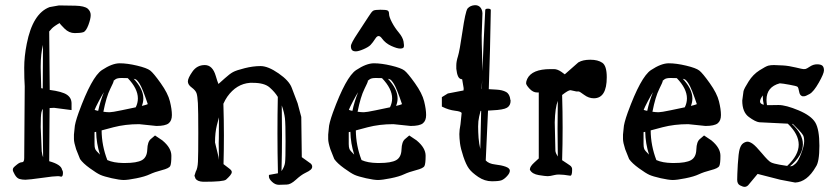

<svg xmlns="http://www.w3.org/2000/svg" viewBox="-20 -684 3224 739"><path d="M317.4 -650.9C308.9 -657.7 293.3 -661.5 270.5 -662.1L207 -663.1L170.9 -656.7C127.6 -640.5 98.3 -593.4 83 -515.6C76.5 -483.1 73.2 -452.2 73.2 -423.1C73.2 -394 73.9 -370.1 75.2 -351.6L73.2 -75.7C73.2 -64.9 70.5 -59.6 64.9 -59.6C59.4 -59.6 53.2 -56.9 46.4 -51.5C39.6 -46.1 35 -42.2 32.7 -39.6C30.4 -36.9 29.3 -33.9 29.3 -30.3C29.3 -26.7 31.9 -20.4 37.1 -11.5C42.3 -2.5 48.3 2.9 55.2 4.9C62 6.8 69.6 7.8 77.9 7.8C86.2 7.8 109 5.2 146.5 0C172.9 -3.9 191.4 -5.9 202.1 -5.9C206.7 -5.9 209.8 -5.5 211.4 -4.9C212.7 -4.2 214 -3.9 215.3 -3.9C218.9 -4.2 221 -6.8 221.7 -11.7C222.3 -15.6 222.5 -18.6 222.2 -20.5C222.2 -22.1 222 -23.4 221.7 -24.4C221 -26.4 220.4 -28 219.7 -29.3L218.8 -30.8C216.5 -44.1 200 -55 169.4 -63.5C170.1 -131.5 170.6 -199.7 170.9 -268.1L188 -269L255.4 -260.3V-285.6C255.4 -300.3 249.3 -311.6 237.3 -319.6C225.3 -327.6 203.3 -333.7 171.4 -337.9C171.1 -412.4 170.4 -487.5 169.4 -563C176.3 -571.8 183.5 -578.8 191.2 -584C198.8 -589.2 204.9 -592.9 209.5 -595.2C210.4 -592.6 216.7 -585.5 228.3 -574C239.8 -562.4 253 -556.6 267.8 -556.6C282.6 -556.6 293.5 -557.8 300.5 -560.1C307.5 -562.3 314 -571.5 320.1 -587.4C326.1 -603.4 329.1 -616.2 329.1 -626C329.1 -635.7 325.2 -644 317.4 -650.9ZM136.7 -429.7C136.7 -461.3 139.6 -488.4 145.5 -511.2C144.9 -455.2 144.5 -399.3 144.5 -343.3C142.6 -343.9 140.6 -344.4 138.7 -344.7L136.7 -421.9ZM136.7 -194.8C136.7 -224.8 137.6 -243.7 139.4 -251.5C141.2 -259.3 142.9 -263.5 144.5 -264.2C144.5 -202.6 145 -140.8 146 -78.6C144 -82.2 142.3 -89.8 140.6 -101.6Z M377.9 -253.9C385.4 -292.3 394.2 -321.6 404.3 -341.8C413.1 -359.4 417.5 -369.5 417.5 -372.1C417.5 -372.7 417.3 -373 417 -373C417.6 -373.7 420.2 -375.7 424.6 -378.9C429 -382.2 436.8 -383.8 448 -383.8C459.2 -383.8 467.1 -383.6 471.7 -383.3C497.7 -356.3 510.7 -330.2 510.7 -305.2C510.7 -293.5 508 -282.1 502.4 -271C489.7 -268.4 471.4 -264.6 447.5 -259.5C423.6 -254.5 408.4 -252 401.9 -252C395.3 -252 387.4 -252.6 377.9 -253.9ZM461.4 -56.6H454.1C429.4 -57 409 -60.7 393.1 -67.9C378.7 -105 371.4 -143.1 371.1 -182.1C371.7 -182.5 387 -186.5 417 -194.3C446.9 -202.1 479.8 -206.1 515.6 -206.1L582 -199.2C604.8 -199.2 620.4 -202.6 628.9 -209.2C637.4 -215.9 641.6 -226.6 641.6 -241.2C641.6 -255.9 639.1 -273.4 634 -293.9C629 -314.5 617.2 -337.7 598.6 -363.8C580.1 -389.8 566.6 -406.1 558.1 -412.6C549.6 -419.1 532.8 -425.4 507.6 -431.4C482.3 -437.4 460 -440.4 440.7 -440.4C421.3 -440.4 398.5 -431.7 372.3 -414.3C346.1 -396.9 316.2 -342.3 282.7 -250.5C272.6 -222.2 267.4 -202.1 267.1 -190.4L264.6 -166V-148.9C264.6 -140.1 267.4 -127.1 272.9 -109.9L288.1 -71.8C295.6 -61 308.2 -49.2 325.9 -36.4C343.7 -23.5 357.1 -15.1 366.2 -11C375.3 -6.9 390 -2.6 410.2 2C430.3 6.5 445.7 8.8 456.3 8.8C466.9 8.8 483.2 6.6 505.1 2.2C527.1 -2.2 544.3 -7.3 556.6 -13.2C569 -19 584.5 -24.3 603 -29.1C621.6 -33.8 632.3 -39.1 635.3 -45.2C638.2 -51.2 639.6 -64.3 639.6 -84.5C639.6 -104.7 628.3 -124.2 605.5 -143.1L605 -143.6L576.7 -162.6L560.5 -148.9C552.1 -142.1 547.5 -128.7 546.9 -108.6C546.2 -88.6 539.4 -75 526.4 -67.6C513.3 -60.3 491.7 -56.6 461.4 -56.6ZM379.9 -329.1C370.1 -304.7 362.8 -280.8 357.9 -257.3C351.4 -258.6 346.8 -259.9 344.2 -261.2C346.5 -267.4 351.8 -278.4 360.1 -294.2C368.4 -310 375 -321.6 379.9 -329.1ZM343.8 -129.4V-175.3L350.1 -176.8C350.7 -146.8 355.6 -117.5 364.7 -88.9C354.3 -99 348.2 -106.2 346.4 -110.6C344.6 -115 343.8 -121.3 343.8 -129.4ZM501.5 -378.9C505.4 -377.9 510.8 -371.9 517.8 -360.8C524.8 -349.8 535.2 -323.9 548.8 -283.2C545.2 -281.6 540.9 -280.1 535.6 -278.8L525.9 -276.4C529.8 -285.8 531.7 -295.4 531.7 -305.2C531.7 -329.3 519.4 -354.5 494.6 -380.9C495.3 -380.5 497.6 -379.9 501.5 -378.9Z M807.6 -135.7C807.6 -161.1 810 -183.1 814.7 -201.7C819.4 -220.2 822.1 -230.5 822.8 -232.4C822.4 -205.1 822.3 -177.7 822.3 -150.4C822.3 -144.9 822.1 -139.3 821.8 -133.8C821.8 -112 822.1 -90.2 822.8 -68.4L821.3 -79.1ZM1079.1 -140.1C1079.1 -95.5 1078.5 -68.2 1077.1 -58.1C1075.8 -48 1071.6 -37.6 1064.5 -26.9L1063.5 -25.9C1064.8 -76 1065.4 -122.2 1065.4 -164.3C1065.4 -206.5 1065.1 -244.5 1064.5 -278.3C1071 -259.8 1075 -243.2 1076.7 -228.8C1078.3 -214.3 1079.1 -184.7 1079.1 -140.1ZM764.6 15.6C815.4 15.6 843.9 12.9 850.1 7.3C856.3 1.8 861.5 -3.5 865.7 -8.5C870 -13.6 872.1 -18.1 872.1 -22.2C872.1 -26.3 868.6 -30.8 861.6 -35.9C854.6 -40.9 847.5 -46.4 840.3 -52.2C841.3 -87.7 841.8 -124.8 841.8 -163.6C841.8 -202.3 841.1 -242.7 839.8 -284.7C844.7 -295.4 849.8 -304.5 855 -312C878.4 -344.9 907.6 -362.6 942.4 -365.2H953.6C982.9 -365.2 1004.3 -359.3 1017.8 -347.4C1031.3 -335.5 1041.8 -323.4 1049.3 -311C1048.3 -266.1 1047.9 -219.2 1047.9 -170.2C1047.9 -121.2 1048.5 -70.1 1049.8 -17.1L1015.1 -10.7V-4.9V-4.4C1015.1 1.5 1019 8.1 1026.9 15.6C1035 23.4 1043.8 27.3 1053.2 27.3H1053.7C1063.5 27.3 1073.4 27 1083.5 26.4C1093.6 26.4 1105.4 20.2 1118.9 7.8C1132.4 -4.6 1144.3 -13.2 1154.5 -18.1C1164.8 -22.9 1171.9 -27.2 1175.8 -30.8C1179.7 -34.3 1181.6 -38.2 1181.6 -42.5C1181.6 -46.7 1179.9 -50.6 1176.3 -54.2L1141.6 -79.1L1139.6 -233.9L1125.5 -286.6C1117 -308.4 1109.5 -328.4 1102.8 -346.4C1096.1 -364.5 1079.3 -382.9 1052.2 -401.6C1025.2 -420.3 1002.1 -429.7 982.9 -429.7C963.7 -429.7 943.4 -427 921.9 -421.6C900.4 -416.3 885.3 -411.2 876.7 -406.5C868.1 -401.8 857.7 -393.9 845.5 -382.8C833.3 -371.7 825 -364.4 820.8 -360.8C818.2 -366.7 814.8 -377 810.5 -391.6C802.4 -419.6 788.3 -433.6 768.3 -433.6C748.3 -433.6 732.4 -425.2 720.7 -408.4C709 -391.7 703.1 -379.1 703.1 -370.6C703.1 -362.1 708 -354.3 717.8 -347.2C727.5 -340 733.7 -332.8 736.3 -325.7C738.9 -318.5 740.7 -305.6 741.7 -286.9C742.7 -268.1 743.2 -230.2 743.2 -173.1C743.2 -116 742.8 -78.8 741.9 -61.5C741.1 -44.3 738.3 -31.6 733.4 -23.4L728.5 -7.8V-7.3L732.4 2.9V3.4C737.3 10.9 747.2 15 762.2 15.6Z M1379.2 -494.6C1392 -500.2 1401 -505.6 1406.2 -511C1411.5 -516.4 1417.9 -524.9 1425.5 -536.6C1433.2 -548.3 1441.4 -548.1 1450.2 -535.9C1459 -523.7 1470.9 -514.2 1485.8 -507.3C1500.8 -500.5 1512.2 -497.1 1520 -497.1C1527.8 -497.1 1532.5 -498.9 1533.9 -502.4C1535.4 -506 1535.2 -513.3 1533.2 -524.2C1531.2 -535.1 1525.1 -546.6 1514.9 -558.8C1504.6 -571 1495.8 -584.1 1488.5 -598.1C1481.2 -612.1 1477.5 -622.8 1477.5 -630.1C1477.5 -637.5 1475.5 -642 1471.4 -643.8C1467.4 -645.6 1458.3 -646.5 1444.1 -646.5C1429.9 -646.5 1420.7 -645.3 1416.5 -642.8C1412.3 -640.4 1405.8 -632.1 1397 -617.9C1388.2 -603.8 1374.9 -583.4 1357.2 -556.9C1339.4 -530.4 1330.6 -513.6 1330.6 -506.6C1330.6 -499.6 1332 -494.5 1335 -491.2C1337.9 -488 1342.8 -486.3 1349.6 -486.3C1356.4 -486.3 1366.3 -489.1 1379.2 -494.6ZM1356.4 -253.9C1363.9 -292.3 1372.7 -321.6 1382.8 -341.8C1391.6 -359.4 1396 -369.5 1396 -372.1C1396 -372.7 1395.8 -373 1395.5 -373C1396.2 -373.7 1398.7 -375.7 1403.1 -378.9C1407.5 -382.2 1415.3 -383.8 1426.5 -383.8C1437.7 -383.8 1445.6 -383.6 1450.2 -383.3C1476.2 -356.3 1489.3 -330.2 1489.3 -305.2C1489.3 -293.5 1486.5 -282.1 1481 -271C1468.3 -268.4 1450 -264.6 1426 -259.5C1402.1 -254.5 1386.9 -252 1380.4 -252C1373.9 -252 1365.9 -252.6 1356.4 -253.9ZM1439.9 -56.6H1432.6C1407.9 -57 1387.5 -60.7 1371.6 -67.9C1357.3 -105 1349.9 -143.1 1349.6 -182.1C1350.3 -182.5 1365.6 -186.5 1395.5 -194.3C1425.5 -202.1 1458.3 -206.1 1494.1 -206.1L1560.5 -199.2C1583.3 -199.2 1599 -202.6 1607.4 -209.2C1615.9 -215.9 1620.1 -226.6 1620.1 -241.2C1620.1 -255.9 1617.6 -273.4 1612.5 -293.9C1607.5 -314.5 1595.7 -337.7 1577.1 -363.8C1558.6 -389.8 1545.1 -406.1 1536.6 -412.6C1528.2 -419.1 1511.3 -425.4 1486.1 -431.4C1460.9 -437.4 1438.6 -440.4 1419.2 -440.4C1399.8 -440.4 1377 -431.7 1350.8 -414.3C1324.6 -396.9 1294.8 -342.3 1261.2 -250.5C1251.1 -222.2 1245.9 -202.1 1245.6 -190.4L1243.2 -166V-148.9C1243.2 -140.1 1245.9 -127.1 1251.5 -109.9L1266.6 -71.8C1274.1 -61 1286.7 -49.2 1304.4 -36.4C1322.2 -23.5 1335.6 -15.1 1344.7 -11C1353.8 -6.9 1368.5 -2.6 1388.7 2C1408.9 6.5 1424.2 8.8 1434.8 8.8C1445.4 8.8 1461.7 6.6 1483.6 2.2C1505.6 -2.2 1522.8 -7.3 1535.2 -13.2C1547.5 -19 1563 -24.3 1581.5 -29.1C1600.1 -33.8 1610.8 -39.1 1613.8 -45.2C1616.7 -51.2 1618.2 -64.3 1618.2 -84.5C1618.2 -104.7 1606.8 -124.2 1584 -143.1L1583.5 -143.6L1555.2 -162.6L1539.1 -148.9C1530.6 -142.1 1526 -128.7 1525.4 -108.6C1524.7 -88.6 1517.9 -75 1504.9 -67.6C1491.9 -60.3 1470.2 -56.6 1439.9 -56.6ZM1358.4 -329.1C1348.6 -304.7 1341.3 -280.8 1336.4 -257.3C1329.9 -258.6 1325.4 -259.9 1322.8 -261.2C1325 -267.4 1330.3 -278.4 1338.6 -294.2C1346.9 -310 1353.5 -321.6 1358.4 -329.1ZM1322.3 -129.4V-175.3L1328.6 -176.8C1329.3 -146.8 1334.1 -117.5 1343.3 -88.9C1332.8 -99 1326.7 -106.2 1325 -110.6C1323.2 -115 1322.3 -121.3 1322.3 -129.4ZM1480 -378.9C1483.9 -377.9 1489.3 -371.9 1496.3 -360.8C1503.3 -349.8 1513.7 -323.9 1527.3 -283.2C1523.8 -281.6 1519.4 -280.1 1514.2 -278.8L1504.4 -276.4C1508.3 -285.8 1510.3 -295.4 1510.3 -305.2C1510.3 -329.3 1497.9 -354.5 1473.1 -380.9C1473.8 -380.5 1476.1 -379.9 1480 -378.9Z M1944.3 -299.8V-300.3C1942.7 -314.9 1937.2 -324.9 1927.7 -330.1C1918.3 -335.3 1905.8 -338.3 1890.4 -339.1C1874.9 -339.9 1865.2 -340.5 1861.3 -340.8C1864.9 -441.7 1867.5 -543.1 1869.1 -645C1869.1 -648.6 1865.6 -650.5 1858.6 -650.6C1851.6 -650.8 1848 -649.1 1847.7 -645.5C1843.4 -567.4 1839.8 -488.9 1836.9 -410.2C1836.9 -426.4 1836.4 -448.4 1835.4 -476.1C1834.5 -503.7 1834 -527.3 1834 -546.9L1836.9 -632.8V-633.3C1836.3 -642.7 1833.5 -650.2 1828.6 -655.8C1823.7 -661.3 1817.1 -664.1 1808.6 -664.1H1808.1C1796.1 -663.4 1786.6 -659.2 1779.8 -651.4L1779.3 -650.9C1773.8 -642.1 1767.3 -612.7 1760 -562.7C1752.7 -512.8 1746.9 -481 1742.7 -467.5C1738.4 -454 1736.3 -442.4 1736.3 -432.6V-419.4C1737.6 -406.7 1739.9 -396.9 1743.2 -389.9C1746.4 -382.9 1751.6 -379.2 1758.8 -378.9L1764.6 -344.7C1764.6 -340.5 1764.5 -337.6 1764.2 -335.9L1703.6 -324.2L1680.7 -310.1V-273.9L1683.6 -272.5C1699.2 -264.6 1715.2 -259.8 1731.4 -257.8C1747.7 -255.9 1756.2 -252.8 1756.8 -248.5L1752.4 -205.6C1749.5 -190.6 1748 -178.1 1748 -168C1748 -157.9 1748.9 -146.2 1750.5 -132.8C1752.1 -119.5 1756.4 -102.3 1763.4 -81.3C1770.4 -60.3 1777.7 -44.8 1785.2 -34.7C1792.6 -24.6 1804.6 -14 1821 -2.9C1837.5 8.1 1854.8 13.7 1873 13.7C1891.3 13.7 1903.7 12.4 1910.4 9.8C1917.1 7.2 1924.1 2 1931.4 -5.9C1938.7 -13.7 1942.4 -20.8 1942.4 -27.1C1942.4 -33.4 1936.9 -38.6 1926 -42.5C1915.1 -46.4 1901.6 -49.2 1885.5 -51C1869.4 -52.8 1857.4 -57.9 1849.6 -66.4C1852.9 -130.2 1855.8 -194.2 1858.4 -258.3L1874.5 -259.3C1903.5 -260.6 1922.5 -264 1931.6 -269.5C1940.8 -275.1 1945.3 -284 1945.3 -296.4V-297.4ZM1824.2 -234.9 1829.6 -257.3H1832C1830.7 -208.5 1829.6 -159.7 1828.6 -110.8C1825.4 -124.2 1823.2 -138.3 1822 -153.3C1820.9 -168.3 1820.3 -182.9 1820.3 -197C1820.3 -211.2 1821.6 -223.8 1824.2 -234.9ZM1835.9 -376C1835.6 -364.9 1835.1 -353.7 1834.5 -342.3H1833.5Z M2115.2 -213.4C2116.2 -251.1 2120.1 -278.6 2127 -295.9C2126.3 -260.4 2126 -224.8 2126 -189C2126 -153.2 2126.3 -117.4 2127 -81.5C2122.1 -88.7 2119 -95.7 2117.7 -102.5ZM2198.2 -332H2207C2209.6 -332 2216.8 -327.6 2228.5 -318.8C2240.2 -310.1 2252.6 -305.7 2265.6 -305.7C2298.8 -305.7 2315.4 -332.7 2315.4 -386.7C2315.4 -416 2309.7 -434.6 2298.3 -442.4C2286.9 -450.2 2271.6 -454.1 2252.2 -454.1C2232.8 -454.1 2217.8 -450.8 2207 -444.3H2206.5L2153.8 -397.9L2141.1 -407.2C2130.7 -414.4 2121.1 -418 2112.3 -418H2098.6C2051.1 -418 2021.3 -405.4 2009.3 -380.4C2006.3 -373.9 2004.9 -368.3 2004.9 -363.8C2004.9 -359.2 2009.4 -352.1 2018.3 -342.5C2027.3 -332.9 2036.8 -328.1 2046.9 -328.1H2053.7V-74.2L2036.1 -58.1C2025.1 -48 2019.5 -39.4 2019.5 -32.2V-30.8L2020 -29.8C2025.6 -19.4 2036.9 -12.8 2054 -10C2071 -7.2 2082.4 -5.9 2088.1 -5.9C2093.8 -5.9 2102.5 -7.3 2114.3 -10.3C2118.8 -11.6 2124.7 -12.2 2131.8 -12.2C2142.9 -12.2 2157.1 -10.7 2174.3 -7.8H2175.3C2179.9 -7.8 2182.1 -15.5 2182.1 -30.8L2181.6 -37.1C2181.3 -38.1 2180.7 -39.2 2179.9 -40.5C2179.1 -41.8 2178.3 -43.1 2177.5 -44.2C2176.7 -45.3 2171.5 -49 2162.1 -55.2C2152.7 -61.4 2146.5 -65.4 2143.6 -67.4C2144.9 -109 2145.5 -150.7 2145.5 -192.4C2145.5 -234 2144.9 -276 2143.6 -318.4C2159.2 -330.7 2169.9 -336.9 2175.8 -336.9Z M2491.2 -253.9C2498.7 -292.3 2507.5 -321.6 2517.6 -341.8C2526.4 -359.4 2530.8 -369.5 2530.8 -372.1C2530.8 -372.7 2530.6 -373 2530.3 -373C2530.9 -373.7 2533.4 -375.7 2537.8 -378.9C2542.2 -382.2 2550 -383.8 2561.3 -383.8C2572.5 -383.8 2580.4 -383.6 2585 -383.3C2611 -356.3 2624 -330.2 2624 -305.2C2624 -293.5 2621.3 -282.1 2615.7 -271C2603 -268.4 2584.7 -264.6 2560.8 -259.5C2536.9 -254.5 2521.6 -252 2515.1 -252C2508.6 -252 2500.7 -252.6 2491.2 -253.9ZM2574.7 -56.6H2567.4C2542.6 -57 2522.3 -60.7 2506.3 -67.9C2492 -105 2484.7 -143.1 2484.4 -182.1C2485 -182.5 2500.3 -186.5 2530.3 -194.3C2560.2 -202.1 2593.1 -206.1 2628.9 -206.1L2695.3 -199.2C2718.1 -199.2 2733.7 -202.6 2742.2 -209.2C2750.7 -215.9 2754.9 -226.6 2754.9 -241.2C2754.9 -255.9 2752.4 -273.4 2747.3 -293.9C2742.3 -314.5 2730.5 -337.7 2711.9 -363.8C2693.4 -389.8 2679.9 -406.1 2671.4 -412.6C2662.9 -419.1 2646.1 -425.4 2620.8 -431.4C2595.6 -437.4 2573.3 -440.4 2554 -440.4C2534.6 -440.4 2511.8 -431.7 2485.6 -414.3C2459.4 -396.9 2429.5 -342.3 2396 -250.5C2385.9 -222.2 2380.7 -202.1 2380.4 -190.4L2377.9 -166V-148.9C2377.9 -140.1 2380.7 -127.1 2386.2 -109.9L2401.4 -71.8C2408.9 -61 2421.5 -49.2 2439.2 -36.4C2456.9 -23.5 2470.4 -15.1 2479.5 -11C2488.6 -6.9 2503.3 -2.6 2523.4 2C2543.6 6.5 2559 8.8 2569.6 8.8C2580.2 8.8 2596.4 6.6 2618.4 2.2C2640.4 -2.2 2657.6 -7.3 2669.9 -13.2C2682.3 -19 2697.8 -24.3 2716.3 -29.1C2734.9 -33.8 2745.6 -39.1 2748.5 -45.2C2751.5 -51.2 2752.9 -64.3 2752.9 -84.5C2752.9 -104.7 2741.5 -124.2 2718.8 -143.1L2718.3 -143.6L2689.9 -162.6L2673.8 -148.9C2665.4 -142.1 2660.8 -128.7 2660.2 -108.6C2659.5 -88.6 2652.7 -75 2639.6 -67.6C2626.6 -60.3 2605 -56.6 2574.7 -56.6ZM2493.2 -329.1C2483.4 -304.7 2476.1 -280.8 2471.2 -257.3C2464.7 -258.6 2460.1 -259.9 2457.5 -261.2C2459.8 -267.4 2465.1 -278.4 2473.4 -294.2C2481.7 -310 2488.3 -321.6 2493.2 -329.1ZM2457 -129.4V-175.3L2463.4 -176.8C2464 -146.8 2468.9 -117.5 2478 -88.9C2467.6 -99 2461.5 -106.2 2459.7 -110.6C2457.9 -115 2457 -121.3 2457 -129.4ZM2614.7 -378.9C2618.7 -377.9 2624.1 -371.9 2631.1 -360.8C2638.1 -349.8 2648.4 -323.9 2662.1 -283.2C2658.5 -281.6 2654.1 -280.1 2648.9 -278.8L2639.2 -276.4C2643.1 -285.8 2645 -295.4 2645 -305.2C2645 -329.3 2632.6 -354.5 2607.9 -380.9C2608.6 -380.5 2610.8 -379.9 2614.7 -378.9Z M3020.5 -43.9C3053.7 -72.3 3070.3 -100.6 3070.3 -128.9C3070.3 -154.9 3056.3 -181 3028.3 -207H3031.7L3053.2 -185.1C3062 -175.9 3067.9 -168.9 3070.8 -163.8C3073.7 -158.8 3075.2 -150.8 3075.2 -139.9C3075.2 -129 3071.5 -113.6 3064 -93.8C3056.5 -73.9 3049.4 -61 3042.7 -54.9C3036.1 -48.9 3031.3 -45.6 3028.6 -44.9C3025.8 -44.3 3023.1 -43.9 3020.5 -43.9ZM2916 -316.9V-311.5C2916 -302.1 2917.3 -291.8 2919.9 -280.8C2910.2 -283 2905.3 -287.2 2905.3 -293.2C2905.3 -299.2 2908.9 -307.1 2916 -316.9ZM2836.9 -296.9C2836.9 -267.3 2845.3 -246.3 2862.1 -233.9C2878.8 -221.5 2892.3 -214.7 2902.3 -213.4H2902.8L3012.2 -208C3040.2 -181 3054.2 -154.1 3054.2 -127.4C3054.2 -100.1 3039.4 -72.8 3009.8 -45.4C3004.2 -46.1 2994.1 -47.7 2979.5 -50.3C2964.8 -52.9 2954.2 -55.8 2947.5 -59.1C2940.8 -62.3 2929.4 -73.7 2913.1 -93.3C2896.8 -112.8 2884.8 -125.2 2877 -130.6C2869.1 -136 2862.6 -138.7 2857.4 -138.7C2852.2 -138.7 2846.7 -136.7 2840.8 -132.8C2835 -128.9 2830.4 -121.6 2827.1 -110.8C2823.9 -100.1 2821.5 -80.4 2819.8 -51.8C2818.2 -23.1 2817.4 -3.3 2817.4 7.6C2817.4 18.5 2821 25.8 2828.4 29.5C2835.7 33.3 2841.6 35.2 2846.2 35.2C2850.7 35.2 2855.1 33.2 2859.4 29.3L2896 -14.6L2983.4 7.8L3040.5 18.6C3071.1 17.3 3097.7 -2.9 3120.1 -42C3129.2 -54.4 3133.8 -81.4 3133.8 -123C3133.8 -164.7 3128.6 -194.4 3118.2 -212.2C3107.7 -229.9 3086.3 -245.6 3053.7 -259.3C3021.2 -272.9 2995.4 -279.8 2976.6 -279.8C2957.7 -279.8 2946.6 -279.6 2943.4 -279.3H2937.7H2932.1C2930.8 -286.5 2930.2 -293.3 2930.2 -299.8C2930.2 -333 2947.3 -354.2 2981.4 -363.3C2988.3 -363 3000.7 -361.2 3018.6 -357.9C3036.5 -354.7 3046.7 -352.1 3049.3 -350.1C3051.9 -348.1 3054 -342.1 3055.7 -332C3057.3 -321.9 3061.2 -315.9 3067.4 -314L3068.4 -313.5H3075.2C3078.8 -313.5 3085.8 -316.4 3096.2 -322.3C3106.6 -328.1 3118.4 -342.7 3131.6 -366C3144.8 -389.2 3151.4 -405 3151.4 -413.3C3151.4 -421.6 3149.3 -427.6 3145.3 -431.2C3141.2 -434.7 3134.4 -436.5 3124.8 -436.5C3115.2 -436.5 3106 -433.6 3097.2 -427.7C3088.4 -421.9 3082.8 -418.8 3080.3 -418.5C3077.9 -418.1 3075.4 -418 3072.8 -418C3070.1 -418 3060.1 -420.1 3042.7 -424.3C3025.3 -428.5 3009 -431.2 2993.9 -432.1C2978.8 -433.1 2967.1 -433.6 2959 -433.6C2950.8 -433.6 2943.7 -432.9 2937.5 -431.4C2931.3 -429.9 2919.9 -423.9 2903.3 -413.3C2886.7 -402.8 2872.8 -388.6 2861.6 -370.8C2850.3 -353.1 2843.8 -340.7 2841.8 -333.5Z"/></svg>

Font: Drukaatie burti
Style: Regular
Weight: 400
Version: Version 0.14.4